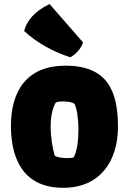

<svg xmlns="http://www.w3.org/2000/svg" viewBox="-20 -895 621 925"><path d="M284.7 9.8C462.4 9.8 548.3 -119.1 548.3 -283.7C548.3 -457 497.6 -578.6 294.9 -578.6C112.3 -578.6 31.2 -460 32.7 -283.7C34.2 -122.6 97.2 9.8 284.7 9.8ZM243.2 -146C232.9 -182.6 224.1 -234.4 224.1 -284.2C224.1 -328.1 231 -370.6 248.5 -400.9C254.9 -404.8 271 -406.7 288.1 -406.2C309.6 -405.8 332 -401.9 339.4 -393.6C351.6 -367.7 357.9 -318.8 357.9 -269.5C357.9 -217.3 350.6 -164.1 335 -137.2C331.5 -134.8 319.3 -133.3 304.7 -133.3C281.2 -133.3 251.5 -137.2 243.2 -146ZM318.8 -619.1C341.8 -630.9 372.1 -660.6 379.9 -690.9L218.8 -875.5C141.6 -838.9 107.4 -790 96.2 -745.6C157.7 -688.5 239.3 -644 318.8 -619.1Z"/></svg>

Font: Kavoon
Style: Regular
Weight: 400
Designer: Viktoriya Grabowska
Foundry: Viktoriya Grabowska
Version: Version 1.002